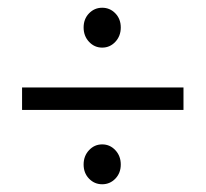

<svg xmlns="http://www.w3.org/2000/svg" viewBox="-20 -578 531 496"><path d="M37 -294V-352H454V-294ZM210 -116.5Q196 -131 196 -153Q196 -175 210 -190Q224 -205 244 -205Q264 -205 278 -190Q292 -175 292 -153Q292 -131 278 -116.5Q264 -102 244 -102Q224 -102 210 -116.5ZM210 -470Q196 -485 196 -507Q196 -529 210 -543.5Q224 -558 244 -558Q264 -558 278 -543.5Q292 -529 292 -507Q292 -485 278 -470Q264 -455 244 -455Q224 -455 210 -470Z"/></svg>

Font: Trueno
Style: Lt
Weight: 300
Designer: Julieta Ulanovsky
Foundry: Julieta Ulanovsky
Version: Version 3.001b